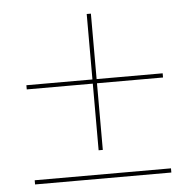

<svg xmlns="http://www.w3.org/2000/svg" viewBox="-45 -596 639 640"><g transform="rotate(-5 275.0 -275.5)"><path d="M503 -332V-318H282V-95H268V-318H47V-332H268V-551H282V-332ZM47 -14H503V0H47Z"/></g></svg>

Font: Ysabeau SC Thin
Style: Regular
Weight: 200
Designer: Christian Thalmann (Catharsis Fonts)
Version: Version 0.003